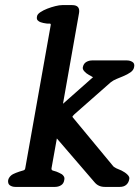

<svg xmlns="http://www.w3.org/2000/svg" viewBox="-20 -733 547 753"><path d="M227 -326 340 -426Q342 -428 343 -428.5Q344 -429 345 -431Q345 -432 344 -431Q343 -430 343 -431Q340 -433 336.5 -435Q333 -437 329 -439Q318 -445 310.5 -453.5Q303 -462 305 -470Q308 -484 318.5 -490Q329 -496 341 -496H478Q490 -496 499.5 -490Q509 -484 506 -470Q504 -458 492 -449.5Q480 -441 463 -434Q451 -429 437.5 -423.5Q424 -418 414 -410L272 -285Q267 -280 265.5 -278Q264 -276 264 -275Q264 -274 266 -272L425 -80Q426 -79 428.5 -77.5Q431 -76 436 -73Q441 -71 446.5 -68.5Q452 -66 457 -64Q471 -57 480 -48Q489 -39 487 -31Q485 -17 475.5 -8.5Q466 0 450 0H391Q366 0 351 -18L203 -190L182 -73Q181 -66 187.5 -64Q194 -62 201 -60Q206 -58 211.5 -55.5Q217 -53 222 -50Q227 -47 230.5 -41Q234 -35 232 -27Q230 -13 219.5 -6.5Q209 0 196 0H40Q28 0 19 -6Q10 -12 12 -27Q14 -35 19.5 -41Q25 -47 31 -50Q41 -55 56 -60Q64 -63 71 -64.5Q78 -66 79 -73L179 -635Q180 -641 173.5 -640.5Q167 -640 161 -641Q155 -642 149.5 -643Q144 -644 139 -646Q133 -648 128 -653Q123 -658 125 -668Q126 -677 138 -685Q150 -693 165.5 -699Q181 -705 197 -709Q213 -713 224 -713H263Q295 -713 290 -682Z"/></svg>

Font: Jura
Style: Bold Italic
Weight: 700
Designer: Ed Merritt
Foundry: Ten by Twenty
Version: Version 1.007